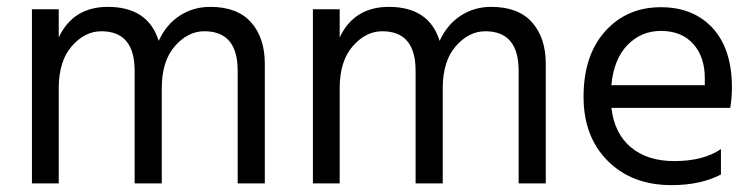

<svg xmlns="http://www.w3.org/2000/svg" viewBox="-20 -534 2198 559"><path d="M751 0H672V-328Q672 -443 575 -443Q527 -443 489 -399.5Q451 -356 451 -277V0H372V-328Q372 -443 275 -443Q227 -443 189 -399.5Q151 -356 151 -277V0H73V-507H151V-425Q193 -514 294 -514Q411 -514 442 -415Q464 -463 503.5 -488.5Q543 -514 592 -514Q671 -514 711 -469Q751 -424 751 -348Z M1569 0H1490V-328Q1490 -443 1393 -443Q1345 -443 1307 -399.5Q1269 -356 1269 -277V0H1190V-328Q1190 -443 1093 -443Q1045 -443 1007 -399.5Q969 -356 969 -277V0H891V-507H969V-425Q1011 -514 1112 -514Q1229 -514 1260 -415Q1282 -463 1321.5 -488.5Q1361 -514 1410 -514Q1489 -514 1529 -469Q1569 -424 1569 -348Z M2079 -26Q2020 5 1935 5Q1820 5 1749.5 -65.5Q1679 -136 1679 -252Q1679 -373 1742 -443Q1805 -513 1904 -513Q1999 -513 2055 -452Q2111 -391 2111 -279Q2111 -247 2106 -220H1760Q1769 -145 1817 -105Q1865 -65 1943 -65Q2028 -65 2079 -100ZM1904 -444Q1847 -444 1807 -403Q1767 -362 1760 -286H2032V-306Q2032 -369 1998 -406.5Q1964 -444 1904 -444Z"/></svg>

Font: Hind Guntur
Style: Regular
Weight: 400
Version: Version 1.000;PS 1.0;hotconv 1.0.86;makeotf.lib2.5.63406; tt